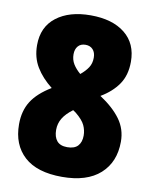

<svg xmlns="http://www.w3.org/2000/svg" viewBox="-83 -787 685 860"><g transform="rotate(10 259.5 -356.5)"><path d="M258 11Q144 11 86 -42Q28 -95 28 -188Q28 -249 55.5 -292.5Q83 -336 144 -373Q98 -409 72 -452Q46 -495 46 -551Q46 -634 104.5 -679Q163 -724 260 -724Q359 -724 416 -678.5Q473 -633 473 -550Q473 -489 444.5 -447.5Q416 -406 365 -376Q426 -336 458.5 -291.5Q491 -247 491 -190Q491 -97 431 -43Q371 11 258 11ZM259 -457Q281 -475 293.5 -494Q306 -513 306 -539Q306 -563 293.5 -576.5Q281 -590 260 -590Q238 -590 226 -576Q214 -562 214 -539Q214 -514 226 -494.5Q238 -475 259 -457ZM258 -124Q291 -124 306.5 -141Q322 -158 322 -188Q322 -212 311.5 -234.5Q301 -257 269 -283L256 -292Q225 -269 210.5 -245Q196 -221 196 -192Q196 -160 211 -142Q226 -124 258 -124Z"/></g></svg>

Font: Noto Sans Malayalam Condensed Black
Style: Regular
Weight: 900
Width: 3
Designer: Jelle Bosma - Monotype Design Team
Foundry: Monotype Imaging Inc.
Version: Version 2.104; ttfautohint (v1.8.4.7-5d5b)